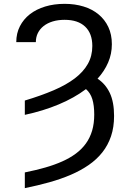

<svg xmlns="http://www.w3.org/2000/svg" viewBox="-20 -757 671 990"><path d="M108 -238.6Q191.8 -263.8 256.6 -291.5Q321.4 -319.2 365.6 -352.8Q409.8 -386.4 432.9 -427.4Q456 -468.4 456 -519.9Q456 -584.5 419 -619.7Q382.1 -654.8 313.2 -654.8Q279.5 -654.8 252 -646.5Q224.4 -638.1 205.1 -622.9Q185.7 -607.6 175.2 -586.5Q164.8 -565.3 164.8 -539.8H63.9Q63.9 -585.2 82.6 -621.6Q101.2 -658 134.2 -683.8Q167.3 -709.5 213.1 -723.4Q258.9 -737.2 313.2 -737.2Q366.1 -737.2 410.7 -723.5Q455.3 -709.9 487.7 -683.2Q520.2 -656.6 538.5 -617.9Q556.8 -579.2 556.8 -529.1Q556.8 -479 537.6 -434.7Q518.5 -390.3 483 -351.2Q524.1 -324.2 546.2 -277.5Q568.2 -230.8 568.2 -159.1Q568.2 -101.2 552.6 -54.9Q536.9 -8.5 508 28.2Q479 65 437.7 93.6Q396.3 122.2 345.2 144.2Q294 166.2 234.2 182.9Q174.4 199.6 108 213.1V132.1Q164.4 120.7 212.9 106.9Q261.4 93 301.1 75.3Q340.9 57.5 371.6 34.6Q402.3 11.7 423.3 -17.6Q444.2 -46.9 455.1 -83.6Q465.9 -120.4 465.9 -166.2Q465.9 -213.8 456 -245.9Q446 -278.1 423.3 -297.6Q362.9 -252.1 282.7 -218.6Q202.4 -185 108 -164.8Z"/></svg>

Font: Fast_Sans-Dotted
Style: Regular
Weight: 400
Version: Version 3.018